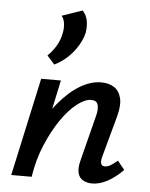

<svg xmlns="http://www.w3.org/2000/svg" viewBox="-52 -765 635 815"><g transform="rotate(5 265.0 -358.0)"><path d="M167 -483 135 -519Q156 -539 171 -564.5Q186 -590 191 -618Q196 -641 193 -661Q190 -681 180 -692L267 -722Q283 -706 288 -681.5Q293 -657 288 -628Q282 -602 265 -573.5Q248 -545 223 -521.5Q198 -498 167 -483ZM371 6Q349 6 332.5 -3Q316 -12 310.5 -32.5Q305 -53 313 -85L364 -286Q370 -312 365 -329.5Q360 -347 336 -347Q310 -347 276 -320.5Q242 -294 209.5 -246.5Q177 -199 150.5 -136Q124 -73 113 0H50Q74 -103 110 -182Q146 -261 190.5 -315Q235 -369 281.5 -397Q328 -425 373 -425Q405 -425 427.5 -410.5Q450 -396 457.5 -365.5Q465 -335 452 -287L404 -111Q399 -93 402 -82Q405 -71 419 -71Q430 -71 442 -78Q454 -85 472 -100L502 -63Q468 -29 435 -11.5Q402 6 371 6ZM26 0 117 -418H201L112 0Z"/></g></svg>

Font: Ysabeau Infant SemiBold
Style: Italic
Weight: 600
Italic angle: -12°
Designer: Christian Thalmann (Catharsis Fonts)
Version: Version 2.002; featfreeze: ss01,ss02,lnum